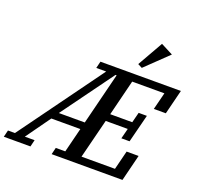

<svg xmlns="http://www.w3.org/2000/svg" viewBox="-212 -1124 1332 1294"><g transform="rotate(20 454.0 -476.5)"><path d="M-42 -49H8L444 -649H373L385 -698H962L918 -522H832L863 -645H632L568 -388H726L745 -462H804L753 -261H694L713 -335H555L484 -53H724L758 -189H844L797 0H289L301 -49H369L413 -225H205L79 -49H149L137 0H-54ZM240 -277H426L519 -649H511ZM630 -770 734 -953 821 -908 661 -754Z"/></g></svg>

Font: IBM Plex Serif Medm
Style: Italic
Weight: 500
Italic angle: -14°
Designer: Mike Abbink, Paul van der Laan, Pieter van Rosmalen
Foundry: Bold Monday
Version: Version 3.001